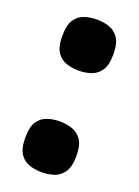

<svg xmlns="http://www.w3.org/2000/svg" viewBox="-118 -640 503 696"><g transform="rotate(20 133.0 -292.5)"><path d="M133 -390Q110 -390 87 -397Q64 -404 49.5 -425Q35 -446 35 -488Q35 -531 49.5 -552Q64 -573 87 -580Q110 -587 133 -587Q157 -587 179.5 -580Q202 -573 217 -552Q232 -531 232 -488Q232 -446 217 -425Q202 -404 179.5 -397Q157 -390 133 -390ZM133 2Q110 2 87 -5Q64 -12 49.5 -33Q35 -54 35 -96Q35 -139 49.5 -159.5Q64 -180 87 -187Q110 -194 133 -194Q157 -194 179.5 -187Q202 -180 217 -159.5Q232 -139 232 -96Q232 -54 217 -33Q202 -12 179.5 -5Q157 2 133 2Z"/></g></svg>

Font: Matangi Black
Style: Regular
Weight: 900
Designer: Prashant Pant
Foundry: The Graphic Ant
Version: Version 3.002